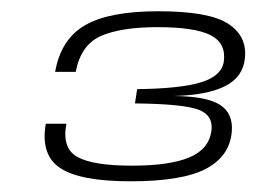

<svg xmlns="http://www.w3.org/2000/svg" viewBox="-20 -702 467 350"><path d="M218 -371.5Q126.5 -371.5 90 -395.5Q53.5 -419.5 63.5 -476.5H101Q92.5 -431 121.8 -415.5Q151 -400 220.5 -400Q289 -400 325 -415Q361 -430 365.5 -464Q369 -492 341.5 -502.2Q314 -512.5 226 -513.5L230 -539.5Q310 -540.5 347.2 -552.2Q384.5 -564 388 -590Q392.5 -623 364 -637.8Q335.5 -652.5 267 -652.5Q201 -652.5 164.2 -636.5Q127.5 -620.5 118 -571H80.5Q91 -630.5 135 -656Q179 -681.5 268.5 -681.5Q360.5 -681.5 395.5 -659Q430.5 -636.5 426.5 -596.5Q423.5 -562 390.8 -545.2Q358 -528.5 296.5 -527Q357 -526.5 381.2 -510.8Q405.5 -495 402.5 -461.5Q398.5 -417 355.2 -394.2Q312 -371.5 218 -371.5Z"/></svg>

Font: Anybody ExtraExpanded Light
Style: Italic
Weight: 300
Width: 8
Italic angle: -10°
Designer: Tyler Finck
Foundry: Etcetera Type Company
Version: Version 1.010; ttfautohint (v1.8.3) -l 8 -r 50 -G 200 -x 14 